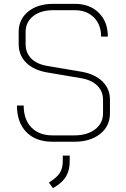

<svg xmlns="http://www.w3.org/2000/svg" viewBox="-20 -728 653 997"><path d="M68 -180H103Q103 -107 143 -66Q183 -25 253 -25H366Q433 -25 474 -56.5Q515 -88 515 -140V-211Q515 -254 485 -283.5Q455 -313 401 -322L224 -352Q155 -364 116 -402.5Q77 -441 77 -499V-562Q77 -628 126.5 -668Q176 -708 256 -708H369Q446 -708 493 -661.5Q540 -615 540 -538H505Q505 -600 467.5 -637.5Q430 -675 369 -675H256Q191 -675 152 -644Q113 -613 113 -562V-499Q113 -454 142 -424.5Q171 -395 224 -386L401 -356Q472 -344 511.5 -305.5Q551 -267 551 -211V-140Q551 -73 500 -32.5Q449 8 366 8H253Q166 8 117 -42Q68 -92 68 -180ZM234 220 243 214Q278 191 292 167.5Q306 144 306 108V80H342V108Q342 155 324 186.5Q306 218 265 243L255 249Z"/></svg>

Font: Bai Jamjuree ExtraLight
Style: Regular
Weight: 275
Designer: Katatrad Aksorn Co.,Ltd.
Foundry: Cadson Demak Co.,Ltd.
Version: Version 1.000; ttfautohint (v1.6)